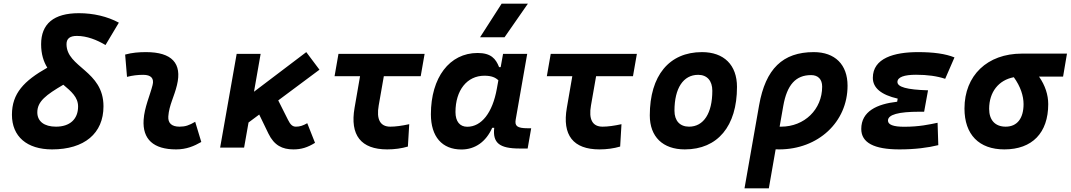

<svg xmlns="http://www.w3.org/2000/svg" viewBox="-20 -815 5911 1060"><path d="M267.6 9.8C445.8 9.8 551.3 -78.6 551.3 -228C551.3 -425.8 347.2 -441.9 347.2 -571.3C347.2 -602.1 366.2 -616.7 404.3 -616.7C460.4 -616.7 514.6 -594.7 562.5 -566.4L636.2 -689.9C572.8 -724.1 495.6 -742.2 415.5 -742.2C276.9 -742.2 207 -683.6 207 -570.8C207 -516.1 220.7 -474.6 241.2 -441.4C112.8 -368.7 45.9 -299.8 45.9 -181.6C45.9 -61.5 128.4 9.8 267.6 9.8ZM329.6 -347.2C373 -310.5 411.1 -278.8 411.1 -227.1C411.1 -157.2 365.7 -115.7 289.1 -115.7C224.1 -115.7 186 -145 186 -194.8C186 -255.4 234.9 -291.5 329.6 -347.2Z M1057.6 -142.6C1023.9 -123 1003.4 -115.7 971.2 -115.7C928.2 -115.7 906.7 -134.8 909.2 -172.4C913.6 -234.9 941.9 -281.2 957 -345.2C986.3 -465.3 929.2 -527.3 786.1 -527.3C747.6 -527.3 709 -524.4 670.9 -513.7L681.2 -390.6C710.9 -398.4 740.7 -401.9 770.5 -401.9C814 -401.9 832 -382.3 822.3 -345.2C808.1 -288.1 777.3 -222.7 772.9 -153.3C766.1 -46.4 827.1 9.8 952.1 9.8C1009.3 9.8 1051.3 -8.3 1091.3 -31.2Z M1195.3 0H1327.6L1352.1 -138.7L1411.1 -182.6L1461.9 -77.6C1493.7 -12.2 1538.6 9.8 1599.6 9.8C1643.1 9.8 1677.2 -0.5 1719.2 -26.4L1676.3 -134.8C1652.3 -121.1 1634.8 -115.7 1613.8 -115.7C1594.7 -115.7 1583 -127 1569.8 -153.8L1516.1 -260.7L1743.7 -430.2L1670.9 -527.3L1382.3 -308.6L1418.9 -517.6H1286.6Z M2117.7 9.8C2158.2 9.8 2197.3 4.4 2231.9 -5.9L2239.3 -129.4C2199.2 -120.6 2163.6 -115.7 2134.8 -115.7C2079.1 -115.7 2057.1 -155.8 2070.8 -232.9L2099.1 -394.5H2302.7L2324.2 -517.6H1848.6L1827.1 -394.5H1967.8L1937.5 -219.7C1911.1 -68.8 1972.7 9.8 2117.7 9.8Z M2744.1 -444.3H2735.4C2717.3 -490.7 2690.9 -522.5 2616.7 -522.5C2461.9 -522.5 2358.9 -387.2 2358.9 -184.1C2358.9 -60.5 2420.4 10.3 2527.8 10.3C2603 10.3 2663.6 -32.7 2697.3 -109.4H2708.5C2699.2 -25.9 2737.3 4.9 2848.6 4.9H2893.1L2912.6 -106.9H2894C2833 -106.9 2821.3 -120.6 2827.1 -154.8L2890.6 -517.6H2757.3ZM2654.3 -397C2694.3 -397 2715.8 -386.7 2731.4 -371.6L2723.1 -325.7C2699.2 -191.9 2638.2 -115.2 2559.6 -115.2C2518.6 -115.2 2494.6 -144.5 2494.6 -196.3C2494.6 -316.9 2558.6 -397 2654.3 -397ZM2630.4 -609.4H2765.6L2894.5 -794.9H2749.5Z M3289.6 9.8C3330.1 9.8 3369.1 4.4 3403.8 -5.9L3411.1 -129.4C3371.1 -120.6 3335.4 -115.7 3306.6 -115.7C3251 -115.7 3229 -155.8 3242.7 -232.9L3271 -394.5H3474.6L3496.1 -517.6H3020.5L2999 -394.5H3139.6L3109.4 -219.7C3083 -68.8 3144.5 9.8 3289.6 9.8Z M3760.7 9.8C3941.9 9.8 4048.8 -118.2 4048.8 -335C4048.8 -456.1 3977.1 -527.3 3855.5 -527.3C3674.3 -527.3 3567.4 -397.5 3567.4 -177.7C3567.4 -60.1 3639.2 9.8 3760.7 9.8ZM3784.2 -115.7C3733.4 -115.7 3703.6 -148.4 3703.6 -203.6C3703.6 -328.1 3752.4 -401.9 3834.5 -401.9C3883.8 -401.9 3912.6 -369.1 3912.6 -314C3912.6 -189.5 3864.7 -115.7 3784.2 -115.7Z M4472.7 -527.3C4301.3 -527.3 4206.5 -435.1 4170.9 -233.9L4090.3 224.6H4224.6L4262.2 9.3C4268.6 9.8 4274.9 9.8 4281.2 9.8C4497.1 9.8 4659.2 -141.1 4659.2 -341.8C4659.2 -458.5 4589.8 -527.3 4472.7 -527.3ZM4304.2 -229.5C4324.7 -346.7 4373 -400.4 4458 -400.4C4496.6 -400.4 4519 -377 4519 -336.9C4519 -210.9 4421.4 -115.7 4292 -115.7C4289.6 -115.7 4286.6 -115.7 4284.2 -115.7Z M4945.8 9.8C5030.8 9.8 5103.5 0.5 5160.2 -13.7L5156.2 -137.2C5110.4 -127.9 5056.2 -115.2 4971.7 -115.2C4912.1 -115.2 4882.3 -126.5 4882.3 -149.4C4882.3 -182.1 4939.9 -198.2 5056.6 -198.2H5082L5103.5 -316.4C4985.4 -319.8 4934.6 -335 4934.6 -362.3C4934.6 -389.6 4973.1 -402.3 5037.1 -402.3C5100.1 -402.3 5152.8 -395 5198.2 -379.9L5249.5 -498C5200.2 -518.1 5133.8 -527.3 5048.3 -527.3C4916 -527.3 4798.8 -493.7 4798.8 -385.3C4798.8 -329.6 4844.7 -291.5 4936 -270.5L4933.1 -253.4C4821.8 -240.7 4734.9 -200.7 4734.9 -103C4734.9 -27.3 4805.2 9.8 4945.8 9.8Z M5524.9 9.8C5678.7 9.8 5767.1 -81.5 5767.1 -240.2C5767.1 -291 5750.5 -343.3 5716.3 -392.1H5849.1L5870.6 -519H5621.6C5430.7 -519 5304.7 -398.4 5304.7 -215.8C5304.7 -72.3 5384.8 9.8 5524.9 9.8ZM5577.1 -388.7C5614.3 -337.4 5630.9 -285.2 5630.9 -240.2C5630.9 -161.1 5595.2 -115.7 5532.2 -115.7C5474.1 -115.7 5440.9 -151.9 5440.9 -213.9C5440.9 -307.6 5493.7 -373 5577.1 -388.7Z"/></svg>

Font: Cascadia Mono PL
Style: Bold Italic
Weight: 700
Italic angle: -10°
Monospace: yes
Designer: Aaron Bell
Foundry: Saja Typeworks
Version: Version 2404.023